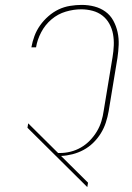

<svg xmlns="http://www.w3.org/2000/svg" viewBox="-20 -763 540 783"><path d="M336 0 92 -242 95 -260 217 -139H224Q246 -139 268 -144.5Q290 -150 310 -161.5Q330 -173 346.5 -190Q363 -207 375 -227Q387 -247 393.5 -268.5Q400 -290 403 -312L439 -530Q443 -554 444 -577.5Q445 -601 441 -623.5Q437 -646 426 -666Q415 -686 397.5 -699.5Q380 -713 357.5 -719Q335 -725 311 -725Q280 -725 248 -715.5Q216 -706 190 -684Q164 -662 148 -631.5Q132 -601 127 -570H108Q112 -593 120.5 -616Q129 -639 143.5 -659.5Q158 -680 177.5 -697Q197 -714 219 -724.5Q241 -735 265.5 -739Q290 -743 313 -743Q340 -743 365 -736.5Q390 -730 410 -715.5Q430 -701 442 -679Q454 -657 459.5 -632Q465 -607 464 -580.5Q463 -554 459 -527L423 -309Q419 -286 411.5 -263Q404 -240 391 -219Q378 -198 360 -180.5Q342 -163 320.5 -151.5Q299 -140 275.5 -134Q252 -128 229 -127L339 -18Z"/></svg>

Font: Iosevka Term Curly Thin
Style: Italic
Weight: 100
Italic angle: -9°
Designer: Belleve Invis
Foundry: Belleve Invis
Version: Version 32.3.0